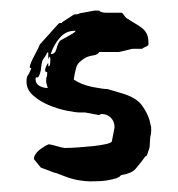

<svg xmlns="http://www.w3.org/2000/svg" viewBox="-20 -317 335 362"><path d="M150 25Q147 25 141.5 24.5Q136 24 129.5 23Q123 22 117.5 20.5Q112 19 109 18L85 9Q83 9 77 6.5Q71 4 57 -1L44 -17Q44 -26 54 -34Q64 -42 72 -45Q73 -45 77.5 -44Q82 -43 87 -41.5Q92 -40 96.5 -39Q101 -38 102 -38Q111 -38 126 -39Q141 -40 155.5 -41.5Q170 -43 180.5 -45.5Q191 -48 191 -51L196 -77Q196 -88 189 -95Q182 -102 172 -102Q169 -102 167 -100L140 -105H130Q122 -105 105 -108.5Q88 -112 71.5 -119Q55 -126 42.5 -137Q30 -148 30 -163Q30 -172 32.5 -175Q35 -178 39 -188L36 -190Q36 -193 38.5 -199Q41 -205 44.5 -211.5Q48 -218 51 -224Q54 -230 55 -233L90 -272Q92 -274 94.5 -273.5Q97 -273 97 -275L120 -290H125Q125 -290 131 -292L158 -297H167L169 -295Q174 -293 179.5 -293Q185 -293 192 -293H209Q211 -293 214.5 -287.5Q218 -282 220 -282Q229 -276 236 -272Q243 -268 248.5 -263.5Q254 -259 257 -252.5Q260 -246 260 -234Q260 -231 255 -229Q250 -227 248 -225H230Q229 -225 225.5 -224Q222 -223 217.5 -222Q213 -221 209 -220Q205 -219 204 -219H167Q165 -214 155.5 -212.5Q146 -211 141 -208Q127 -200 124 -190.5Q121 -181 119 -167Q134 -157 154.5 -153Q175 -149 183 -149L210 -141Q237 -133 247.5 -118.5Q258 -104 262 -90L265 -77V-69Q265 -65 264 -62Q263 -59 262 -39L257 -24L254 -22Q243 -7 235.5 1.5Q228 10 209 13Q208 13 206.5 15Q205 17 199.5 19Q194 21 182.5 23Q171 25 150 25ZM47 -168Q47 -159 54.5 -155Q62 -151 70 -151L67 -162V-164Q67 -171 68 -172Q69 -173 69 -181Q65 -181 65 -185Q65 -187 67 -192Q69 -197 71 -198V-192Q74 -192 74.5 -197Q75 -202 75 -205Q75 -210 73 -210L71 -205V-218H69Q68 -215 65 -210.5Q62 -206 60 -203Q58 -196 57.5 -189Q57 -182 54 -175Q52 -170 49.5 -171Q47 -172 47 -168ZM121 -259Q104 -259 92.5 -245.5Q81 -232 76 -216V-215Q84 -215 86.5 -225Q89 -235 93 -240Q94 -241 98 -243Q102 -245 107 -248Q112 -251 116.5 -253.5Q121 -256 123 -259Z"/></svg>

Font: East Sea Dokdo
Style: Regular
Weight: 400
Designer: YoonDesign Inc.
Foundry: YoonDesign Inc.
Version: Version 1.00